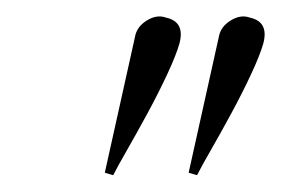

<svg xmlns="http://www.w3.org/2000/svg" viewBox="-20 -671 336 229"><path d="M105 -465 141 -627Q143 -639 155 -646.5Q167 -654 178 -650Q201 -645 194 -619Q190 -605 179.5 -582.5Q169 -560 156 -536Q143 -512 131.5 -492Q120 -472 115 -462ZM205 -465 241 -627Q243 -639 255 -646.5Q267 -654 278 -650Q301 -645 294 -619Q290 -605 279.5 -582.5Q269 -560 256 -536Q243 -512 231.5 -492Q220 -472 215 -462Z"/></svg>

Font: Great Vibes
Style: Regular
Weight: 400
Designer: Robert E. Leuschke, Viktoriya Grabowska, Viviana Monsalve, Eben Sorkin
Foundry: Robert E. Leuschke
Version: Version 1.103; ttfautohint (v1.8.4.7-5d5b)